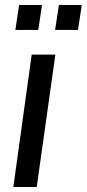

<svg xmlns="http://www.w3.org/2000/svg" viewBox="-20 -743 345 763"><path d="M106 -526H200L126 0H33ZM56 -723H147L132 -624H41ZM214 -723H305L290 -624H199Z"/></svg>

Font: Archivo Narrow Medium
Style: Italic
Weight: 500
Italic angle: -8°
Designer: Hector Gatti
Foundry: Omnibus-Type
Version: Version 2.001